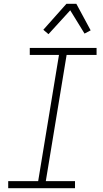

<svg xmlns="http://www.w3.org/2000/svg" viewBox="-20 -986 540 1006"><path d="M373 0H23V-37H180L289 -698H136V-735H486V-698H329L220 -37H373ZM234 -807 207 -830 328 -966H380L455 -827L423 -810L348 -932Z"/></svg>

Font: Iosevka Extralight Oblique
Style: Regular
Weight: 200
Italic angle: -9°
Monospace: yes
Designer: Belleve Invis
Foundry: Belleve Invis
Version: Version 32.5.0; ttfautohint (v1.8.4)